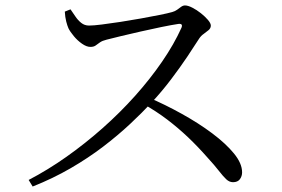

<svg xmlns="http://www.w3.org/2000/svg" viewBox="-20 -706 1040 709"><path d="M219.3 -663.1 240.4 -671.5Q248.7 -659.7 258.2 -645.5Q267.6 -631.3 280.1 -621.4Q292.5 -611.6 308.7 -611.6Q325.4 -611.6 356.1 -615.5Q386.8 -619.4 424.5 -625.1Q462.2 -630.9 499.9 -637.7Q537.6 -644.5 568.7 -650.7Q599.7 -656.9 615.9 -661.5Q626.7 -664.5 634.2 -670.1Q641.8 -675.8 648.8 -680.8Q655.9 -685.9 663.2 -685.9Q674.1 -685.9 690.2 -677.7Q706.3 -669.5 721.8 -657.2Q737.3 -644.9 747.9 -632.5Q758.5 -620.1 758.5 -611.6Q758.5 -601.9 750.4 -594.9Q742.3 -588 732.3 -580.9Q722.2 -573.9 715.4 -563.5Q698 -536 671.5 -496.5Q645 -457 611.7 -413Q578.3 -368.9 539.4 -326.8Q504.6 -289.6 460.1 -247.9Q415.5 -206.2 360.8 -164.4Q306 -122.6 240.9 -84.8Q175.7 -47 100.6 -17.2L85.8 -41.5Q156.8 -78.5 225.7 -127.2Q294.7 -176 359.1 -233Q423.5 -290.1 479.1 -352.3Q534.7 -414.5 578.7 -478.6Q622.7 -542.7 650.2 -603.7Q656.6 -620 638.4 -617.6Q612 -613.6 575 -606Q537.9 -598.3 499.4 -589.6Q460.9 -580.8 427.3 -572.8Q393.7 -564.8 373.3 -559.4Q357.9 -555.7 349 -549.4Q340.2 -543.1 333 -537.9Q325.9 -532.8 313.8 -532.8Q299.7 -532.8 282.8 -544.6Q265.9 -556.4 252.4 -572.8Q238.8 -589.2 232.8 -601.5Q228.6 -611 224.5 -626.7Q220.5 -642.4 219.3 -663.1ZM507.3 -323.3 526.8 -346.8Q589.9 -319.8 651.4 -285.6Q713 -251.5 763.4 -213.8Q813.8 -176.1 843.9 -139.3Q874 -102.6 874 -69.5Q874 -55.2 865.8 -44.2Q857.5 -33.2 840.5 -33.2Q827 -33.2 815.6 -43.9Q804.2 -54.5 788.5 -74.8Q772.8 -95.1 745.8 -124.6Q710.6 -164.7 674.4 -199.1Q638.1 -233.5 597.7 -264.3Q557.2 -295.2 507.3 -323.3Z"/></svg>

Font: Early Summer Mincho VF
Style: Regular
Weight: 250
Designer: GuiWonder
Version: Version 1.002